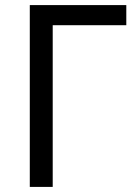

<svg xmlns="http://www.w3.org/2000/svg" viewBox="-20 -734 539 754"><path d="M97 0V-714H476V-635H187V0Z"/></svg>

Font: Noto Sans Ambassadori
Style: Regular
Weight: 400
Designer: Monotype Design Team
Foundry: Monotype Imaging Inc.
Version: Version 2.013